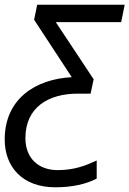

<svg xmlns="http://www.w3.org/2000/svg" viewBox="-56 -556 550 816"><path d="M179 240C252 240 311 226 355 203V126C310 147 261 167 189 167C109 167 52 118 52 31C52 -100 150 -158 274 -158H329L342 -219L181 -462H459L474 -536H102L89 -472L249 -228C96 -220 -36 -137 -36 37C-36 153 39 240 179 240Z"/></svg>

Font: BC Sans
Style: Italic
Weight: 400
Italic angle: -12°
Designer: Monotype Design Team
Designer: Province of B.C.
Foundry: Monotype Imaging Inc.
Version: Version 2.000;GOOG;noto-source:20170915:90ef993387c0